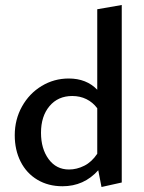

<svg xmlns="http://www.w3.org/2000/svg" viewBox="-20 -739 575 768"><path d="M467 -719V-9L386 9L373 -58Q316 6 230 6Q173 6 129.5 -20Q86 -46 62.5 -92.5Q39 -139 39 -198Q39 -261 68 -313Q97 -365 146.5 -395Q196 -425 255 -425Q326 -425 369 -380V-702ZM369 -124V-306Q351 -330 325.5 -342.5Q300 -355 269 -355Q212 -355 178 -314.5Q144 -274 144 -208Q144 -144 174.5 -102.5Q205 -61 256 -61Q287 -61 317 -76Q347 -91 369 -124Z"/></svg>

Font: Ysabeau Infant Semibold
Style: Regular
Weight: 600
Designer: Christian Thalmann (Catharsis Fonts)
Version: Version 0.003